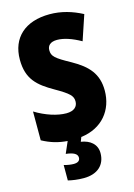

<svg xmlns="http://www.w3.org/2000/svg" viewBox="-141 -796 773 1107"><g transform="rotate(-15 245.5 -242.0)"><path d="M347 125C347 71 307 41 254 33L264 7C392 -9 464 -101 464 -217C464 -317 413 -372 322 -423C233 -472 215 -487 215 -524C215 -550 232 -570 273 -570C313 -570 361 -554 414 -524L464 -673C403 -705 339 -724 270 -724C123 -724 37 -645 37 -515C37 -398 94 -350 185 -298C267 -251 285 -233 285 -200C285 -169 263 -147 217 -147C163 -147 95 -169 33 -207V-35C83 -8 128 5 182 9L152 78C196 83 220 95 220 118C220 137 206 146 182 146C165 146 146 143 124 137V229C149 235 180 240 217 240C300 240 347 195 347 125Z"/></g></svg>

Font: Noto Sans Hebrew Condensed Black
Style: Regular
Weight: 900
Width: 3
Designer: Monotype Design Team
Foundry: Monotype Imaging Inc.
Version: Version 2.004